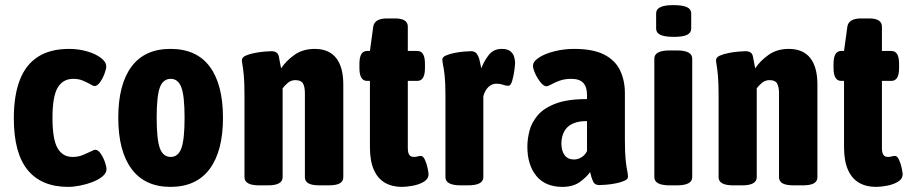

<svg xmlns="http://www.w3.org/2000/svg" viewBox="-20 -722 3557 750"><path d="M246 8Q142 8 88 -58Q34 -124 34 -260Q34 -348 57 -408.5Q80 -469 128 -500Q176 -531 250 -531Q286 -531 319.5 -521.5Q353 -512 374 -496Q395 -480 395 -462Q395 -452 388 -433.5Q381 -415 370.5 -400.5Q360 -386 350 -386Q346 -386 341.5 -388Q337 -390 331 -394Q320 -400 304 -407Q288 -414 266 -414Q226 -414 205.5 -380Q185 -346 185 -262Q185 -177 205 -143Q225 -109 263 -109Q287 -109 305 -117Q323 -125 334 -130Q340 -133 344.5 -135Q349 -137 352 -137Q363 -137 373 -122.5Q383 -108 389.5 -90Q396 -72 396 -61Q396 -46 380.5 -33Q365 -20 341.5 -11Q318 -2 292.5 3Q267 8 246 8Z M646 8Q546 8 494 -62Q442 -132 442 -262Q442 -392 493.5 -461.5Q545 -531 646 -531Q748 -531 799.5 -461.5Q851 -392 851 -262Q851 -132 799 -62Q747 8 646 8ZM647 -109Q676 -109 688.5 -143Q701 -177 701 -262Q701 -347 688.5 -380.5Q676 -414 647 -414Q617 -414 604.5 -380.5Q592 -347 592 -262Q592 -177 604.5 -143Q617 -109 647 -109Z M992 2Q935 2 935 -30V-349Q935 -398 932.5 -425.5Q930 -453 927.5 -466.5Q925 -480 925 -487Q925 -498 939.5 -504.5Q954 -511 974.5 -515Q995 -519 1013.5 -520.5Q1032 -522 1040 -522Q1065 -522 1069 -502Q1073 -482 1078 -455Q1097 -484 1130 -507.5Q1163 -531 1209 -531Q1265 -531 1293 -495.5Q1321 -460 1321 -392V-30Q1321 -14 1307.5 -6Q1294 2 1263 2H1229Q1198 2 1184.5 -6Q1171 -14 1171 -30V-358Q1171 -383 1163.5 -396Q1156 -409 1134 -409Q1117 -409 1104.5 -398.5Q1092 -388 1084 -377V-30Q1084 2 1027 2Z M1550 8Q1511 8 1483 -8.5Q1455 -25 1440 -59.5Q1425 -94 1425 -148V-406H1414Q1384 -406 1384 -456V-473Q1384 -523 1414 -523H1425L1438 -618Q1443 -650 1492 -650H1523Q1573 -650 1573 -618V-523H1610Q1640 -523 1640 -473V-456Q1640 -406 1610 -406H1573V-144Q1573 -126 1578.5 -117.5Q1584 -109 1597 -109Q1604 -109 1611.5 -111Q1619 -113 1624 -113Q1633 -113 1640 -97.5Q1647 -82 1650.5 -64.5Q1654 -47 1654 -42Q1654 -23 1635.5 -12Q1617 -1 1592.5 3.5Q1568 8 1550 8Z M1780 2Q1720 2 1720 -30V-349Q1720 -399 1717 -426Q1714 -453 1711 -466.5Q1708 -480 1708 -490Q1708 -499 1721.5 -505Q1735 -511 1754.5 -515Q1774 -519 1792.5 -520.5Q1811 -522 1820 -522Q1836 -522 1843.5 -510.5Q1851 -499 1854 -483.5Q1857 -468 1860 -455Q1871 -484 1889.5 -507.5Q1908 -531 1940 -531Q1963 -531 1974 -521.5Q1985 -512 1988.5 -499.5Q1992 -487 1992 -477Q1992 -467 1989 -445.5Q1986 -424 1980.5 -405.5Q1975 -387 1966 -387Q1955 -387 1944.5 -391Q1934 -395 1919 -395Q1906 -395 1896 -388.5Q1886 -382 1878.5 -370.5Q1871 -359 1868 -345V-30Q1868 2 1808 2Z M2177 8Q2110 8 2075 -35Q2040 -78 2040 -149Q2040 -178 2048 -210Q2056 -242 2079.5 -270.5Q2103 -299 2149.5 -317Q2196 -335 2273 -335V-351Q2273 -382 2258.5 -398Q2244 -414 2212 -414Q2186 -414 2166.5 -407Q2147 -400 2134 -392.5Q2121 -385 2114 -385Q2104 -385 2091.5 -400.5Q2079 -416 2070.5 -435Q2062 -454 2062 -465Q2062 -482 2086 -497.5Q2110 -513 2147 -522Q2184 -531 2223 -531Q2296 -531 2339.5 -509Q2383 -487 2402 -447.5Q2421 -408 2421 -358V-176Q2421 -124 2424 -96.5Q2427 -69 2430 -55.5Q2433 -42 2433 -31Q2433 -22 2419.5 -16Q2406 -10 2386.5 -6Q2367 -2 2348.5 -0.5Q2330 1 2321 1Q2303 1 2296.5 -13.5Q2290 -28 2285 -50Q2274 -33 2247 -12.5Q2220 8 2177 8ZM2222 -99Q2238 -99 2252 -108Q2266 -117 2273 -132V-249Q2245 -249 2226 -242.5Q2207 -236 2195.5 -224Q2184 -212 2178.5 -196Q2173 -180 2173 -160Q2173 -133 2185.5 -116Q2198 -99 2222 -99Z M2596 2Q2536 2 2536 -30V-493Q2536 -525 2596 -525H2624Q2684 -525 2684 -493V-30Q2684 2 2624 2ZM2613 -578Q2576 -578 2559.5 -586Q2543 -594 2543 -610V-670Q2543 -686 2559.5 -694Q2576 -702 2610 -702Q2647 -702 2663.5 -694Q2680 -686 2680 -670V-610Q2680 -594 2664 -586Q2648 -578 2613 -578Z M2844 2Q2787 2 2787 -30V-349Q2787 -398 2784.5 -425.5Q2782 -453 2779.5 -466.5Q2777 -480 2777 -487Q2777 -498 2791.5 -504.5Q2806 -511 2826.5 -515Q2847 -519 2865.5 -520.5Q2884 -522 2892 -522Q2917 -522 2921 -502Q2925 -482 2930 -455Q2949 -484 2982 -507.5Q3015 -531 3061 -531Q3117 -531 3145 -495.5Q3173 -460 3173 -392V-30Q3173 -14 3159.5 -6Q3146 2 3115 2H3081Q3050 2 3036.5 -6Q3023 -14 3023 -30V-358Q3023 -383 3015.5 -396Q3008 -409 2986 -409Q2969 -409 2956.5 -398.5Q2944 -388 2936 -377V-30Q2936 2 2879 2Z M3402 8Q3363 8 3335 -8.5Q3307 -25 3292 -59.5Q3277 -94 3277 -148V-406H3266Q3236 -406 3236 -456V-473Q3236 -523 3266 -523H3277L3290 -618Q3295 -650 3344 -650H3375Q3425 -650 3425 -618V-523H3462Q3492 -523 3492 -473V-456Q3492 -406 3462 -406H3425V-144Q3425 -126 3430.5 -117.5Q3436 -109 3449 -109Q3456 -109 3463.5 -111Q3471 -113 3476 -113Q3485 -113 3492 -97.5Q3499 -82 3502.5 -64.5Q3506 -47 3506 -42Q3506 -23 3487.5 -12Q3469 -1 3444.5 3.5Q3420 8 3402 8Z"/></svg>

Font: Asap Condensed VF Beta
Style: Regular
Weight: 400
Designer: Pablo Cosgaya
Foundry: Omnibus-Type
Version: Version 1.008